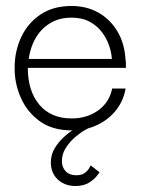

<svg xmlns="http://www.w3.org/2000/svg" viewBox="-20 -426 485 642"><path d="M232 196Q208 196 189.5 186Q171 176 160.5 158.5Q150 141 150 118Q150 91 163 69.5Q176 48 195 31Q214 14 233.5 2.5Q253 -9 266 -14.5Q279 -20 279 -20V1Q279 1 265 8.5Q251 16 233 31Q215 46 201 67Q187 88 187 113Q187 133 199.5 146.5Q212 160 235 160Q254 160 264.5 151.5Q275 143 279 135Q283 127 283 127L313 150Q313 150 304.5 161.5Q296 173 278 184.5Q260 196 232 196ZM220 10Q155 10 112.5 -21Q70 -52 49 -100.5Q28 -149 29 -201Q29 -255 51 -302Q73 -349 115.5 -377.5Q158 -406 219 -406Q270 -406 309.5 -383.5Q349 -361 373 -320.5Q397 -280 400 -224Q401 -219 401 -212Q401 -205 401 -199H73Q73 -122 111.5 -76Q150 -30 220 -30Q271 -30 308.5 -57Q346 -84 355 -130H400Q393 -89 368 -57.5Q343 -26 305 -8Q267 10 220 10ZM76 -229H354Q353 -248 345.5 -271.5Q338 -295 322 -317Q306 -339 280.5 -353Q255 -367 219 -367Q186 -367 161 -355.5Q136 -344 118.5 -325Q101 -306 90.5 -281.5Q80 -257 76 -229Z"/></svg>

Font: Darker Grotesque Light
Style: Regular
Weight: 400
Version: Version 1.000;gftools[0.9.28]